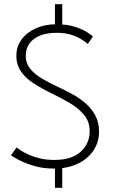

<svg xmlns="http://www.w3.org/2000/svg" viewBox="-20 -787 546 910"><path d="M240.5 -767H275V-653.5H240.5ZM240.5 -10.5H275V103H240.5ZM246 -672Q300 -672 337.5 -659.2Q375 -646.5 396.2 -632.2Q417.5 -618 420.5 -614L396 -578.5Q388.5 -585.5 370 -598Q351.5 -610.5 321.2 -621Q291 -631.5 248.5 -631.5Q180 -631.5 141 -602.2Q102 -573 102 -522Q102 -487.5 122.5 -461.8Q143 -436 178 -415.2Q213 -394.5 256 -374.5Q288.5 -359.5 322.5 -341Q356.5 -322.5 385.2 -297.5Q414 -272.5 431.8 -239.5Q449.5 -206.5 449.5 -163Q449.5 -125 434.2 -93.2Q419 -61.5 390.8 -37.8Q362.5 -14 323.2 -1Q284 12 236 12Q180.5 12 135.2 -2.5Q90 -17 62.2 -32.5Q34.5 -48 32 -50.5L58.5 -88Q65 -83 80 -73.2Q95 -63.5 117.8 -53.2Q140.5 -43 170.8 -36Q201 -29 238 -29Q320 -29 362.5 -67.8Q405 -106.5 405 -165Q405 -211 377.8 -243.2Q350.5 -275.5 308.8 -299.8Q267 -324 223 -345Q177 -367.5 139.5 -391.8Q102 -416 79.8 -447.8Q57.5 -479.5 57.5 -523.5Q57.5 -566 82.2 -599.8Q107 -633.5 149.8 -652.8Q192.5 -672 246 -672Z"/></svg>

Font: League Spartan Thin ExtraLight
Style: Regular
Weight: 250
Version: Version 2.002